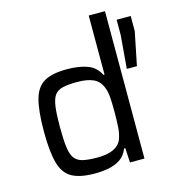

<svg xmlns="http://www.w3.org/2000/svg" viewBox="-111 -835 841 935"><g transform="rotate(-15 309.5 -367.5)"><path d="M253 8Q179 8 138 -14.5Q97 -37 81 -94Q65 -151 65 -254Q65 -358 81 -415.5Q97 -473 137.5 -495.5Q178 -518 251 -518Q312 -518 354 -502.5Q396 -487 417 -445H422V-743H504V0H431L427 -73H421Q407 -38 380.5 -21Q354 -4 321 2Q288 8 253 8ZM285 -64Q385 -64 408 -122Q418 -149 420 -182.5Q422 -216 422 -261Q422 -298 420 -329Q418 -360 409 -382Q396 -416 366 -430.5Q336 -445 283 -445Q238 -445 210.5 -438.5Q183 -432 169.5 -413Q156 -394 151 -356Q146 -318 146 -255Q146 -191 151 -153Q156 -115 170 -96Q184 -77 211.5 -70.5Q239 -64 285 -64ZM534 -444 548 -612V-688H619V-612L585 -444Z"/></g></svg>

Font: Saira
Style: Regular
Weight: 400
Designer: Hector Gatti with collaboration of the Omnibus-Type team
Foundry: Omnibus-Type
Version: Version 1.100; ttfautohint (v1.8.3)